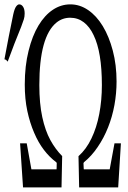

<svg xmlns="http://www.w3.org/2000/svg" viewBox="-35 -773 575 862"><path d="M244.1 -72.3Q242.7 2.9 241.2 68.4H68.4Q61.5 -26.9 55.2 -129.4H85Q95.7 -67.9 106 -12.7H218.8L219.2 -17.6Q219.7 -25.4 219.7 -40V-43Q218.8 -40 217.8 -44.4Q187.5 -66.9 162.1 -100.1Q136.7 -133.3 118.2 -177.2Q99.1 -221.2 87.6 -274.9Q76.2 -328.6 76.2 -393.1Q76.2 -477.5 93.3 -544.9Q109.9 -612.3 137.9 -658.7Q166 -705.1 202.4 -729.2Q238.8 -753.4 281 -753.4Q323.2 -753.4 360.4 -728Q397.9 -702.6 426.3 -656Q454.6 -609.4 471.4 -545.7Q488.3 -481.9 488.3 -406.7Q488.3 -354 478.8 -301.5Q469.2 -249 450.2 -201.2Q431.2 -153.3 403.8 -113.3Q377 -73.2 341.8 -44.4Q340.8 -40 339.8 -42.5V-40Q340.3 -24.9 340.8 -17.6L341.3 -12.7H457.5Q468.3 -67.9 479 -129.4H507.8Q501.5 -26.9 495.6 68.4H320.3Q318.8 2.9 317.4 -71.8Q352.5 -103 375.5 -151.4Q398.9 -199.7 410.6 -261.2Q422.4 -322.8 422.4 -391.1Q422.4 -539.1 385.3 -615.2Q367.7 -652.8 341.1 -673.1Q314.5 -693.4 280 -693.4Q245.6 -693.4 218.8 -671.9Q141.6 -609.4 141.6 -391.1Q141.6 -308.1 154.8 -247.3Q168 -186.5 190.9 -144.5Q213.9 -102.5 244.1 -72.3ZM60.1 -652.8Q29.8 -579.6 -0.5 -496.1Q-7.8 -506.3 -15.1 -506.8Q4.4 -612.3 24.4 -708Q30.3 -734.4 37.4 -743.9Q44.4 -753.4 51.3 -753.4Q61.5 -753.4 68.6 -742.7Q75.7 -731.9 75.7 -712.4Q75.7 -697.8 72 -686.3Q68.4 -674.8 60.1 -652.8Z"/></svg>

Font: Scarab Serif
Style: Condensed-Light
Weight: 300
Designer: John Roberts
Foundry: Scarab
Version: 1.0